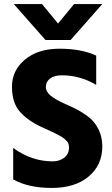

<svg xmlns="http://www.w3.org/2000/svg" viewBox="-20 -918 554 946"><path d="M328 -721H204L48 -898H187L266 -802L345 -898H484ZM484 -196Q484 -105 417 -48.5Q350 8 235 8Q120 8 45 -34V-189Q136 -123 239 -123Q274 -123 297 -141.5Q320 -160 320 -190Q320 -212 309 -223Q298 -234 290.5 -239.5Q283 -245 268.5 -252.5Q254 -260 244 -265Q213 -280 183 -293Q118 -323 78.5 -367Q39 -411 39 -491Q39 -571 103 -624.5Q167 -678 274 -678Q381 -678 454 -644V-500Q373 -547 286 -547Q247 -547 226.5 -531Q206 -515 206 -490Q206 -465 231 -445.5Q256 -426 296.5 -408Q337 -390 357.5 -379.5Q378 -369 404.5 -350.5Q431 -332 446 -312Q484 -262 484 -196Z"/></svg>

Font: Hind Kochi
Style: Bold
Weight: 700
Designer: Dhruvi Tolia
Foundry: Indian Type Foundry
Version: Version 0.702;PS 1.0;hotconv 1.0.81;makeotf.lib2.5.63406